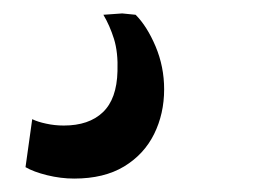

<svg xmlns="http://www.w3.org/2000/svg" viewBox="-20 -40 401 286"><path d="M90.5 226Q70.5 226 50.2 221Q30 216 18 209L28 137.5Q36 141.5 48.8 144.2Q61.5 147 75 147Q112.5 147 133.2 127.2Q154 107.5 155 66Q156 38 149.8 18Q143.5 -2 134 -18L162 -20L182 -18Q199 -1 211.8 29.2Q224.5 59.5 224.5 93Q224.5 129.5 209.5 159.8Q194.5 190 164.8 208Q135 226 90.5 226Z"/></svg>

Font: Merriweather SemiBold
Style: Italic
Weight: 600
Italic angle: -7.8°
Version: Version 2.101